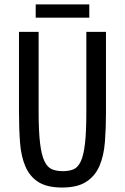

<svg xmlns="http://www.w3.org/2000/svg" viewBox="-20 -830 560 860"><path d="M65 -687.3V-329.9Q65 -254.1 69.7 -191.7Q74.4 -129.3 93.9 -84.2Q113.3 -39.1 152.1 -14.6Q190.9 10 258.3 10Q326.9 10 366.5 -15.9Q406.1 -41.7 425.6 -86.9Q445 -132 449.9 -193.6Q454.7 -255.3 454.7 -327.1V-687.3H366.7V-327.1Q366.7 -239.3 360.7 -187.1Q354.7 -134.9 341.8 -107.2Q328.9 -79.6 308.9 -71.5Q289 -63.4 261.4 -63.4Q232.9 -63.4 212.6 -71.9Q192.3 -80.3 179 -108.2Q165.7 -136.1 159.4 -189.1Q153 -242.1 153 -331V-687.3ZM139.9 -751H379.9V-810.4H139.9Z"/></svg>

Font: Secuela Black
Style: Regular
Weight: 900
Designer: Fernando Haro
Foundry: deFharo
Version: Version 1.704